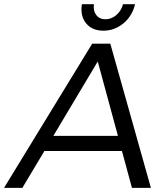

<svg xmlns="http://www.w3.org/2000/svg" viewBox="-68 -912 810 932"><path d="M379.5 -700H467.5L664.5 0H572.5L524 -179H147.5L40.5 0H-48.5ZM329.5 -891.5H388Q383.5 -860 399.2 -839.2Q415 -818.5 444 -818.5Q473 -818.5 497 -839.2Q521 -860 529 -891.5H587.5Q574.5 -834.5 531.2 -798.8Q488 -763 434 -763Q379.5 -763 350 -798.8Q320.5 -834.5 329.5 -891.5ZM191 -252.5H504.5L406.5 -613.5Z"/></svg>

Font: Argentum Sans Light
Style: Italic
Weight: 300
Italic angle: -11.3°
Designer: Julieta Ulanovsky (font), Owen Earl (portions from Jones font), Cristiano Sobral (main changes and remaster)
Foundry: Julieta Ulanovsky (font), Owen Earl (portions from Jones font), Cristiano Sobral (main changes and remaster)
Version: Version 3.127